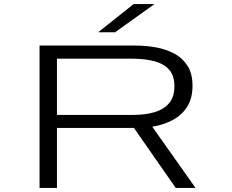

<svg xmlns="http://www.w3.org/2000/svg" viewBox="-20 -924 1140 944"><path d="M174.5 0V-700H645.5Q698 -700 748.2 -690.8Q798.5 -681.5 838.8 -659.5Q879 -637.5 902.8 -599.2Q926.5 -561 926.5 -502.5Q926.5 -439.5 899.5 -398Q872.5 -356.5 827.5 -333Q782.5 -309.5 728.5 -301L941.5 0H844L638.5 -295H260V0ZM260 -359H635Q694 -359 739.8 -372.5Q785.5 -386 811.5 -416.8Q837.5 -447.5 837.5 -500Q837.5 -551.5 811.8 -581Q786 -610.5 739 -623Q692 -635.5 628.5 -635.5H260ZM546 -765.5H463L637 -904H739.5Z"/></svg>

Font: Trispace Expanded Light
Style: Regular
Weight: 300
Width: 7
Designer: Tyler Finck
Foundry: Etcetera Type Company
Version: Version 1.210; ttfautohint (v1.8.3)